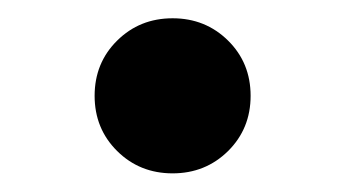

<svg xmlns="http://www.w3.org/2000/svg" viewBox="-20 -449 374 208"><path d="M167 -261.2Q131.3 -261.2 106.9 -285.4Q82.5 -309.6 82.5 -345.2Q82.5 -380.9 106.9 -405Q131.3 -429.2 167 -429.2Q202.6 -429.2 227.1 -405Q251.5 -380.9 251.5 -345.2Q251.5 -309.6 227.1 -285.4Q202.6 -261.2 167 -261.2Z"/></svg>

Font: Inter-Bold
Style: Bold
Weight: 700
Designer: Rasmus Andersson
Foundry: rsms
Version: Version 4.000;git-a52131595